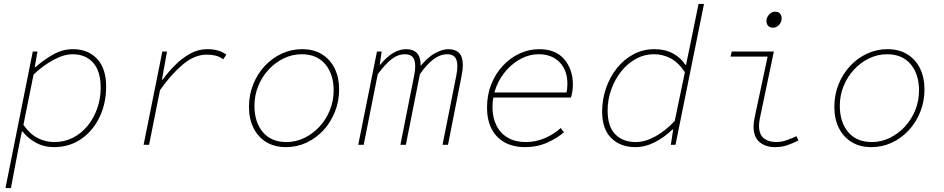

<svg xmlns="http://www.w3.org/2000/svg" viewBox="-20 -742 4840 984"><path d="M8 222 148 -478H172L158 -398H162Q201 -433 250.5 -461.5Q300 -490 354 -490Q431 -490 477.5 -440.5Q524 -391 524 -298Q524 -212 490 -141.5Q456 -71 396 -29.5Q336 12 256 12Q205 12 163.5 -11Q122 -34 96 -68H92L70 42L36 222ZM258 -14Q311 -14 354.5 -36.5Q398 -59 429.5 -98Q461 -137 478.5 -187Q496 -237 496 -292Q496 -378 457 -421Q418 -464 352 -464Q307 -464 253 -434.5Q199 -405 152 -360L100 -102Q135 -53 175 -33.5Q215 -14 258 -14Z M716 0 812 -478H836L810 -334H814Q842 -373 877.5 -408.5Q913 -444 954.5 -467Q996 -490 1042 -490Q1074 -490 1097.5 -483Q1121 -476 1140 -462L1124 -438Q1105 -452 1085 -457Q1065 -462 1039 -462Q977 -462 916.5 -411Q856 -360 800 -280L744 0Z M1446 12Q1386 12 1343.5 -14.5Q1301 -41 1278.5 -87.5Q1256 -134 1256 -194Q1256 -256 1277.5 -309.5Q1299 -363 1336.5 -403.5Q1374 -444 1423.5 -467Q1473 -490 1528 -490Q1588 -490 1630.5 -463.5Q1673 -437 1695.5 -390.5Q1718 -344 1718 -284Q1718 -223 1696.5 -169Q1675 -115 1637.5 -74.5Q1600 -34 1551 -11Q1502 12 1446 12ZM1448 -14Q1496 -14 1539.5 -35Q1583 -56 1617 -92.5Q1651 -129 1670.5 -177Q1690 -225 1690 -278Q1690 -362 1647 -413Q1604 -464 1526 -464Q1478 -464 1434.5 -443Q1391 -422 1357 -385.5Q1323 -349 1303.5 -301Q1284 -253 1284 -200Q1284 -116 1327 -65Q1370 -14 1448 -14Z M1816 0 1912 -478H1936L1926 -410H1928Q1963 -452 1996 -471Q2029 -490 2062 -490Q2097 -490 2116.5 -470.5Q2136 -451 2136 -404L2124 -390Q2169 -447 2208 -468.5Q2247 -490 2278 -490Q2313 -490 2332.5 -471Q2352 -452 2352 -408Q2352 -396 2350.5 -383Q2349 -370 2345 -350L2276 0H2248L2318 -352Q2321 -367 2322.5 -379.5Q2324 -392 2324 -402Q2324 -435 2311 -449.5Q2298 -464 2273 -464Q2236 -464 2202 -438.5Q2168 -413 2132 -362L2060 0H2032L2102 -352Q2105 -367 2106.5 -379.5Q2108 -392 2108 -402Q2108 -435 2095 -449.5Q2082 -464 2056 -464Q2019 -464 1986.5 -438.5Q1954 -413 1916 -362L1844 0Z M2672 12Q2610 12 2566 -12.5Q2522 -37 2499 -82.5Q2476 -128 2476 -190Q2476 -255 2497.5 -309.5Q2519 -364 2556.5 -404.5Q2594 -445 2642.5 -467.5Q2691 -490 2744 -490Q2828 -490 2872 -438Q2916 -386 2916 -309Q2916 -287 2912.5 -268.5Q2909 -250 2906 -242H2500L2506 -268H2908L2882 -262Q2885 -274 2886.5 -287Q2888 -300 2888 -312Q2888 -381 2848.5 -422.5Q2809 -464 2740 -464Q2696 -464 2654 -443Q2612 -422 2578 -385Q2544 -348 2524 -298.5Q2504 -249 2504 -192Q2504 -140 2524 -99.5Q2544 -59 2582 -36.5Q2620 -14 2674 -14Q2727 -14 2773.5 -34.5Q2820 -55 2854 -86L2870 -64Q2839 -36 2786.5 -12Q2734 12 2672 12Z M3236 12Q3160 12 3113 -34Q3066 -80 3066 -170Q3066 -233 3086 -290.5Q3106 -348 3142 -393Q3178 -438 3227 -464Q3276 -490 3334 -490Q3388 -490 3429 -468Q3470 -446 3492 -410H3496L3516 -506L3560 -722H3588L3442 0H3418L3430 -78H3426Q3386 -39 3336.5 -13.5Q3287 12 3236 12ZM3238 -14Q3286 -14 3338 -42.5Q3390 -71 3438 -122L3490 -372Q3457 -422 3417 -443Q3377 -464 3332 -464Q3281 -464 3237.5 -439.5Q3194 -415 3162 -374Q3130 -333 3112 -281.5Q3094 -230 3094 -176Q3094 -94 3133 -54Q3172 -14 3238 -14Z M3951 12Q3904 12 3873 -13.5Q3842 -39 3842 -94Q3842 -105 3843.5 -117Q3845 -129 3848 -142L3914 -452H3724L3730 -478H3946L3874 -134Q3872 -124 3871 -115Q3870 -106 3870 -98Q3870 -53 3894.5 -33.5Q3919 -14 3956 -14Q3983 -14 4008.5 -22.5Q4034 -31 4062 -44L4072 -22Q4042 -7 4014 2.5Q3986 12 3951 12ZM3942 -600Q3926 -600 3917 -609.5Q3908 -619 3908 -634Q3908 -647 3914.5 -658Q3921 -669 3931 -675.5Q3941 -682 3952 -682Q3969 -682 3977.5 -672.5Q3986 -663 3986 -648Q3986 -629 3972.5 -614.5Q3959 -600 3942 -600Z M4446 12Q4386 12 4343.5 -14.5Q4301 -41 4278.5 -87.5Q4256 -134 4256 -194Q4256 -256 4277.5 -309.5Q4299 -363 4336.5 -403.5Q4374 -444 4423.5 -467Q4473 -490 4528 -490Q4588 -490 4630.5 -463.5Q4673 -437 4695.5 -390.5Q4718 -344 4718 -284Q4718 -223 4696.5 -169Q4675 -115 4637.5 -74.5Q4600 -34 4551 -11Q4502 12 4446 12ZM4448 -14Q4496 -14 4539.5 -35Q4583 -56 4617 -92.5Q4651 -129 4670.5 -177Q4690 -225 4690 -278Q4690 -362 4647 -413Q4604 -464 4526 -464Q4478 -464 4434.5 -443Q4391 -422 4357 -385.5Q4323 -349 4303.5 -301Q4284 -253 4284 -200Q4284 -116 4327 -65Q4370 -14 4448 -14Z"/></svg>

Font: Source Code Pro ExtraLight ExtraLight
Style: Italic
Weight: 250
Italic angle: -11°
Monospace: yes
Version: Version 1.016;hotconv 1.0.116;makeotfexe 2.5.65601